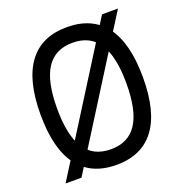

<svg xmlns="http://www.w3.org/2000/svg" viewBox="-145 -944 1040 1088"><g transform="rotate(-20 375.0 -400.0)"><path d="M588 -815H684L162 15H66ZM375 15Q222 15 144 -89.5Q66 -194 66 -400Q66 -606 144 -710.5Q222 -815 375 -815Q528 -815 606 -710.5Q684 -606 684 -400Q684 -194 606 -89.5Q528 15 375 15ZM375 -79Q481 -79 532.5 -158Q584 -237 584 -400Q584 -563 532.5 -642Q481 -721 375 -721Q269 -721 217.5 -642Q166 -563 166 -400Q166 -237 217.5 -158Q269 -79 375 -79Z"/></g></svg>

Font: Martian Mono SemiExpanded Light
Style: Regular
Weight: 300
Width: 6
Monospace: yes
Designer: Roman Shamin
Foundry: Evil Martians
Version: Version 0.930